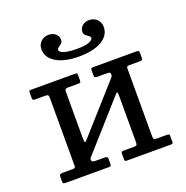

<svg xmlns="http://www.w3.org/2000/svg" viewBox="-134 -883 974 1007"><g transform="rotate(-20 352.5 -380.0)"><path d="M469 -760.5Q446.5 -760.5 431.2 -747Q416 -733.5 416 -713Q416 -703.5 421 -697.8Q426 -692 432.8 -687.8Q439.5 -683.5 444.5 -679Q449.5 -674.5 449.5 -668.5Q449.5 -657 426.8 -648.5Q404 -640 361 -640Q313.5 -640 288.8 -648Q264 -656 264 -668.5Q264 -674.5 269 -678.8Q274 -683 280.8 -687.5Q287.5 -692 292.5 -698Q297.5 -704 297.5 -713Q297.5 -733.5 282.2 -747Q267 -760.5 244.5 -760.5Q218 -760.5 200.5 -744Q183 -727.5 183 -701.5Q183 -654 230 -626.2Q277 -598.5 357 -598.5Q436.5 -598.5 483.5 -626Q530.5 -653.5 530.5 -700.5Q530.5 -727 513 -743.8Q495.5 -760.5 469 -760.5ZM572.5 -77.5V-452Q572.5 -461.5 576.2 -463.8Q580 -466 589.5 -466H644.5Q654.5 -466 658.5 -468.8Q662.5 -471.5 662.5 -482V-505Q662.5 -514.5 660 -517.8Q657.5 -521 648.5 -521H406.5Q398 -521 395.2 -518Q392.5 -515 392.5 -506V-483Q392.5 -472 396.2 -469Q400 -466 410 -466H461.5Q473 -466 477.8 -464Q482.5 -462 482.5 -450.5Q482.5 -448.5 481.5 -445Q480.5 -441.5 478 -438.5L240 -171.5Q231 -161.5 229.2 -169Q227.5 -176.5 227.5 -196V-446.5Q227.5 -459.5 231.5 -462.8Q235.5 -466 247.5 -466H305Q313 -466 315.2 -469.2Q317.5 -472.5 317.5 -480.5V-505.5Q317.5 -514 316 -517.5Q314.5 -521 306.5 -521H63Q55 -521 51.2 -519.8Q47.5 -518.5 47.5 -510V-481Q47.5 -472.5 50 -469.2Q52.5 -466 60.5 -466H119.5Q132.5 -466 135 -461.2Q137.5 -456.5 137.5 -443.5V-69Q137.5 -59.5 134 -57.2Q130.5 -55 120.5 -55H65.5Q56 -55 51.8 -52.2Q47.5 -49.5 47.5 -39V-16Q47.5 -6.5 50 -3.2Q52.5 0 61.5 0H303.5Q312 0 314.8 -3Q317.5 -6 317.5 -15V-38Q317.5 -49 313.8 -52Q310 -55 300 -55H248.5Q239 -55 233.5 -58Q228 -61 228 -68.5Q228 -75 230.5 -77.8Q233 -80.5 236 -84L472.5 -350Q479 -357 480.8 -350.8Q482.5 -344.5 482.5 -329.5V-74.5Q482.5 -61.5 478.5 -58.2Q474.5 -55 462.5 -55H405Q397 -55 394.8 -52Q392.5 -49 392.5 -40.5V-15.5Q392.5 -7.5 394 -3.8Q395.5 0 403.5 0H647Q655.5 0 659 -1.5Q662.5 -3 662.5 -11V-40Q662.5 -48.5 660.2 -51.8Q658 -55 649.5 -55H590.5Q577.5 -55 575 -59.8Q572.5 -64.5 572.5 -77.5Z"/></g></svg>

Font: Besley
Style: Regular
Weight: 400
Designer: Owen Earl
Foundry: indestructible type*
Version: Version 4.000